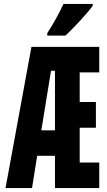

<svg xmlns="http://www.w3.org/2000/svg" viewBox="-20 -951 540 971"><path d="M219 -783V-771H311C356 -813 422 -884 449 -922V-931H301C280 -886 253 -836 219 -783ZM8 0H142L168 -163H258V0H482V-129H383V-305H465V-435H383V-585H482V-714H139ZM238 -593H258V-292H189Z"/></svg>

Font: Noto Sans Mono ExtraCondensed ExtraBold
Style: Regular
Weight: 800
Width: 2
Designer: Monotype Design Team
Foundry: Monotype Imaging Inc.
Version: Version 2.014